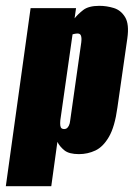

<svg xmlns="http://www.w3.org/2000/svg" viewBox="-45 -523 459 659"><path d="M-25 116 60 -495H216L211 -460Q222 -474 240.5 -488.5Q259 -503 296 -503Q321 -503 345.5 -495.5Q370 -488 384.5 -464Q399 -440 392 -391L358 -154Q349 -88 329 -53.5Q309 -19 282.5 -6.5Q256 6 226 6Q192 6 176 -7Q160 -20 152 -36L131 116ZM175 -80Q180 -80 184 -82.5Q188 -85 191.5 -92Q195 -99 196 -110L234 -378Q235 -387 234.5 -392.5Q234 -398 232.5 -401.5Q231 -405 228 -406.5Q225 -408 221 -408Q218 -408 215 -407.5Q212 -407 209.5 -406.5Q207 -406 205.5 -405.5Q204 -405 204 -405L162 -110Q161 -99 162 -92Q163 -85 166.5 -82.5Q170 -80 175 -80Z"/></svg>

Font: Alumni Sans Black
Style: Italic
Weight: 900
Italic angle: -8°
Version: Version 1.016